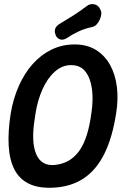

<svg xmlns="http://www.w3.org/2000/svg" viewBox="-20 -895 610 929"><path d="M542 -347Q524 -230 485.5 -152Q447 -74 386.5 -33Q326 8 240 13Q168 17 121 -5.5Q74 -28 50 -74.5Q26 -121 22 -190Q18 -259 32 -347Q44 -418 71 -479Q98 -540 138 -585Q178 -630 229.5 -655Q281 -680 341 -680Q401 -680 444 -653.5Q487 -627 512.5 -581Q538 -535 545.5 -475Q553 -415 542 -347ZM148 -320Q130 -209 155 -149.5Q180 -90 246 -97Q315 -104 357.5 -157Q400 -210 418 -320L422 -347Q432 -411 425 -464Q418 -517 393.5 -548.5Q369 -580 324 -580Q281 -580 245.5 -548.5Q210 -517 186 -464Q162 -411 152 -347ZM304 -711Q287 -700 272 -704Q257 -708 249 -725V-727Q242 -743 247.5 -757Q253 -771 271 -781Q303 -800 334.5 -820Q366 -840 399 -865Q415 -878 434.5 -874.5Q454 -871 463 -854L466 -848Q473 -836 468.5 -817.5Q464 -799 453.5 -784Q443 -769 429 -765Q390 -757 359.5 -742.5Q329 -728 304 -711Z"/></svg>

Font: Winky Sans Medium
Style: Italic
Weight: 500
Italic angle: -8.97852°
Designer: Simon Atzbach
Foundry: typofactur
Version: Version 1.205